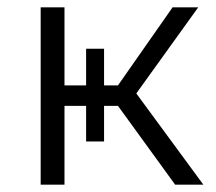

<svg xmlns="http://www.w3.org/2000/svg" viewBox="-20 -504 589 524"><path d="M302 -215H264V-118H215V-215H156V0H91V-484H156V-271H215V-371H264V-271H302L451 -484H521L352 -249L535 0H458Z"/></svg>

Font: Montserrat Ace
Style: Regular
Weight: 400
Designer: Julieta Ulanovsky
Foundry: Julieta Ulanovsky
Version: Version 1